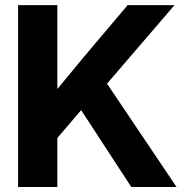

<svg xmlns="http://www.w3.org/2000/svg" viewBox="-20 -748 731 768"><path d="M166.1 -339.6Q238.9 -428.2 315.6 -520.4L490.6 -727.5H678L371.3 -370.4H358.4L166.1 -145.6ZM52.3 -727.5H209.4V-532.4V-345V-270.1V0H52.3ZM293.2 -324.9 387.5 -444 686.2 0H505.2Z"/></svg>

Font: Intratopia Thin
Style: Regular
Weight: 100
Designer: Rasmus Andersson
Foundry: rsms
Version: Version 3.000;Glyphs 3.2.3 (3260)